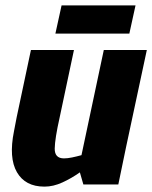

<svg xmlns="http://www.w3.org/2000/svg" viewBox="-20 -686 566 714"><path d="M145 8Q74 8 43 -45.5Q12 -99 32 -198L42 -250L95 -500H255L202 -250Q184 -170 183.5 -133.5Q183 -97 218 -97Q231 -97 248 -100.5Q265 -104 283 -109L366 -500H526L449 -140L420 0H290L277 -45Q246 -23 212 -7.5Q178 8 146 8H145ZM209 -666H484L461 -561H186Z"/></svg>

Font: Epunda Sans ExtraBold
Style: Italic
Weight: 800
Italic angle: -12.0243°
Designer: Simon Atzbach
Foundry: typofactur
Version: Version 2.204; ttfautohint (v1.8.4.7-5d5b)